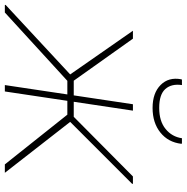

<svg xmlns="http://www.w3.org/2000/svg" viewBox="-25 -761 770 792"><g transform="rotate(90 360.0 -365.0)"><path d="M437 -257.8H379.9L341.3 0H314.9L353.5 -257.8H297.4L15.6 0H-15.1L-16.1 -2.9L271 -269.5L90.8 -528.3H123.5L296.9 -284.2H357.4L394 -528.3H420.4L383.8 -284.2H445.8L691.9 -528.3H721.7L722.7 -525.4L466.8 -269.5L676.8 0H642.1ZM291 -727.5 292.5 -730.5H314.9Q308.6 -687.5 331.1 -662.1Q353.5 -636.7 409.2 -636.7Q463.9 -636.7 496.1 -663.1Q528.3 -689.5 534.2 -730.5H556.2L557.1 -727.5Q550.8 -673.8 510.7 -641.6Q470.7 -609.4 409.2 -609.4Q347.7 -609.4 314.5 -642.6Q281.2 -675.8 291 -727.5Z"/></g></svg>

Font: Roboto-ThinItalic
Style: Italic
Weight: 250
Italic angle: -12°
Designer: Google
Version: Version 1.100141; 2013; ttfautohint (v0.94.14-c901) -l 8 -r 